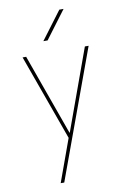

<svg xmlns="http://www.w3.org/2000/svg" viewBox="-104 -809 707 1088"><g transform="rotate(-10 250.0 -265.0)"><path d="M254.9 -53.7 423.8 -519.5H445.3L174.8 219.7H154.3L243.2 -25.4L65.4 -519.5H85.9L252.9 -53.7ZM221.7 -589.8H197.3L317.4 -750H341.8Z"/></g></svg>

Font: Mgen+ 1m thin
Style: Regular
Weight: 100
Designer: [Source Han Sans]
Ryoko NISHIZUKA  (kana & ideographs); Paul D. Hunt (Latin, Greek & Cyrillic); Wenlong ZHANG  (bopomofo
Version: Version 1.059.20150602